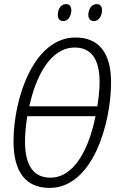

<svg xmlns="http://www.w3.org/2000/svg" viewBox="-20 -907 586 937"><path d="M439 -804C462 -804 478 -830 478 -857C478 -876 469 -887 451 -887C425 -887 411 -859 411 -834C411 -815 422 -804 439 -804ZM289 -804C313 -804 328 -830 328 -857C328 -876 319 -887 302 -887C275 -887 262 -859 262 -834C262 -815 272 -804 289 -804ZM222 10C433 10 522 -305 522 -506C522 -653 459 -724 348 -724C145 -724 46 -428 46 -217C46 -71 103 10 222 10ZM455 -388H123C154 -531 224 -675 345 -675C425 -675 466 -619 466 -506C466 -472 462 -431 455 -388ZM226 -40C144 -40 102 -99 102 -217C102 -252 106 -294 113 -340H446C417 -193 348 -40 226 -40Z"/></svg>

Font: Noto Sans Condensed Light
Style: Italic
Weight: 300
Width: 3
Italic angle: -12°
Designer: Monotype Design Team
Foundry: Monotype Imaging Inc.
Version: Version 2.013